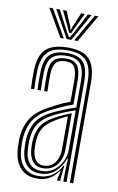

<svg xmlns="http://www.w3.org/2000/svg" viewBox="-88 -821 541 878"><g transform="rotate(10 182.5 -382.0)"><path d="M299.8 0V-466Q299.8 -534.8 273.4 -564.6Q247 -594.5 186 -594.5Q123 -594.5 94.8 -567.8Q66.5 -541 64 -479.5Q63.2 -459.8 63.5 -437Q63.8 -414.2 65 -392.2H49.8Q48.5 -415 48.2 -436.9Q48 -458.8 48.8 -480Q51 -548.2 83.1 -577.8Q115.2 -607.2 186 -607.2Q232.2 -607.2 260.6 -592.9Q289 -578.5 302 -547.5Q315 -516.5 315 -466V0ZM161 -30.2Q194.5 -30.2 218.5 -48Q242.5 -65.8 255.5 -92.4Q268.5 -119 268.5 -145.5V-330.8Q245.8 -323.2 218.1 -312Q190.5 -300.8 165.8 -287.8Q124.5 -265.8 104.8 -235.2Q85 -204.8 83 -155Q82.5 -144.2 83 -134.5Q83.5 -124.8 84.2 -114.2Q87 -72.8 107.2 -51.5Q127.5 -30.2 161 -30.2ZM164.2 -43.8Q135 -43.8 118.9 -63.8Q102.8 -83.8 99.5 -115.2Q98.5 -126.5 98.2 -136.5Q98 -146.5 98.2 -154Q100.5 -199.2 117.5 -227.2Q134.5 -255.2 171 -276Q188.5 -286 210.2 -296.2Q232 -306.5 253.2 -314.5V-144Q253.2 -119 243.6 -96Q234 -73 214.4 -58.4Q194.8 -43.8 164.2 -43.8ZM166.2 -56.2Q191 -56.2 206.8 -68.8Q222.5 -81.2 230.1 -101.1Q237.8 -121 237.8 -143V-297.2Q221 -290 205.9 -281.9Q190.8 -273.8 176.2 -264.2Q144.2 -244.2 129.6 -219.8Q115 -195.2 113.8 -154Q113.5 -145.2 113.6 -136Q113.8 -126.8 114.8 -116.8Q117 -91.2 129.9 -73.8Q142.8 -56.2 166.2 -56.2ZM147.8 7.5Q98.5 7.5 70.2 -23.4Q42 -54.2 38 -110.5Q37.2 -124.8 37 -138.1Q36.8 -151.5 37 -160.5Q40.5 -214.5 64.9 -253.6Q89.2 -292.8 148.8 -323.2Q166 -332.8 180.1 -340Q194.2 -347.2 208.1 -353.4Q222 -359.5 238.2 -365.2V-466Q238.2 -503.5 227.5 -523.5Q216.8 -543.5 186 -543.5Q153.8 -543.5 140.2 -527.4Q126.8 -511.2 125.5 -476.8Q125 -462.2 125 -441Q125 -419.8 126 -392.2H110.8Q109.8 -421.2 109.8 -441.4Q109.8 -461.5 110.2 -478Q111.5 -520.5 129.6 -538.4Q147.8 -556.2 186 -556.2Q224.8 -556.2 239.1 -533.5Q253.5 -510.8 253.5 -466V-354.8Q225.5 -345.2 201.2 -334.1Q177 -323 154 -311.2Q99 -283.2 77.2 -246.6Q55.5 -210 52.5 -159.2Q52 -147.8 52.2 -136.4Q52.5 -125 53.5 -111.8Q57 -60 82.6 -32.5Q108.2 -5 152 -5Q190.5 -5 217 -24Q243.5 -43 258 -72.5H261.5L255.2 -13.2V0H239.8V-4.5L248.8 -46H246Q229 -20.5 205.1 -6.5Q181.2 7.5 147.8 7.5ZM269.2 0V-37.2L271.8 -107H268.5Q255.5 -68.8 227.5 -43.2Q199.5 -17.8 156 -17.8Q118 -17.8 95 -42.1Q72 -66.5 68.8 -112.8Q68 -126 67.6 -136.8Q67.2 -147.5 67.8 -157.8Q70.5 -205.5 90.1 -239.9Q109.8 -274.2 160 -299.5Q178.2 -308.8 197.9 -317.1Q217.5 -325.5 236 -332.4Q254.5 -339.2 269 -343.8V-466Q269 -521.2 249.9 -545.1Q230.8 -569 186 -569Q139 -569 117.8 -548Q96.5 -527 94.8 -478.2Q94 -458.8 94.2 -436.2Q94.5 -413.8 95.5 -392.2H80.2Q79.2 -414.5 79 -437.2Q78.8 -460 79.5 -478.8Q81.5 -534 106.2 -557.9Q131 -581.8 186 -581.8Q238.8 -581.8 261.5 -554.9Q284.2 -528 284.2 -466V0ZM68.2 -772H84.8L158 -644.5H142ZM100.2 -772H117L166.5 -677.5L179.8 -655.2H184.5L197.8 -677.5L247.2 -772H264L192.8 -644.5H171.2ZM131.5 -772H148.5L176.8 -704.8L180.8 -689.8H183.5L187.5 -704.8L216.2 -772H233L196.2 -695L186.8 -674.5H177.5L167.8 -695ZM279.5 -772H296L222 -644.5H206.2Z"/></g></svg>

Font: Big Shoulders Inline Display Thin Medium
Style: Regular
Weight: 500
Version: Version 2.002